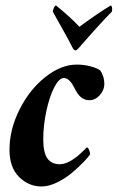

<svg xmlns="http://www.w3.org/2000/svg" viewBox="-20 -674 429 700"><path d="M255.4 -490.2Q249.5 -490.2 244.6 -500Q231 -526.9 214.8 -555.9Q198.7 -585 186.5 -606.4Q174.3 -627.9 172.4 -631.8Q176.3 -651.4 184.1 -654.3Q240.7 -607.9 269.5 -576.2Q292.5 -593.8 330.3 -619.6Q368.2 -645.5 384.3 -654.3Q387.2 -652.8 388.4 -646Q389.6 -639.2 388.2 -631.8Q345.2 -588.9 268.1 -500Q259.8 -490.2 255.4 -490.2ZM259.8 -438.5Q287.1 -438.5 311 -431.9Q335 -425.3 345.7 -417Q360.4 -395 360.4 -368.2Q360.4 -345.7 343.8 -327.1Q327.1 -308.6 305.7 -308.6Q274.9 -308.6 255.9 -344.7Q255.4 -345.7 252.9 -350.6Q250.5 -355.5 249.3 -357.2Q248 -358.9 245.6 -363.5Q243.2 -368.2 241.5 -370.4Q239.7 -372.6 236.8 -376.2Q233.9 -379.9 231.4 -381.8Q229 -383.8 226.1 -385.7Q223.1 -387.7 219.7 -388.7Q216.3 -389.6 212.9 -389.6Q195.3 -389.6 177.7 -355.5Q160.2 -321.3 148.9 -268.8Q137.7 -216.3 137.7 -166Q137.7 -117.7 152.8 -96.4Q168 -75.2 198.2 -75.2Q204.6 -75.2 211.7 -76.9Q218.8 -78.6 225.1 -81.3Q231.4 -84 238.3 -87.9Q245.1 -91.8 250.7 -95.9Q256.3 -100.1 262.5 -104.7Q268.6 -109.4 272.9 -113.8Q277.3 -118.2 281.7 -122.1Q286.1 -126 289.1 -128.9Q292 -131.8 293.9 -134.3L295.9 -136.7Q301.3 -136.7 304.9 -127.2Q308.6 -117.7 308.6 -111.3Q301.8 -101.1 284.7 -83.3Q267.6 -65.4 243.2 -44.7Q218.8 -23.9 188.2 -9Q157.7 5.9 131.8 5.9Q84.5 5.9 49.6 -28.8Q14.6 -63.5 14.6 -127.9Q14.6 -202.1 51.3 -274.9Q87.9 -347.7 145.3 -393.1Q202.6 -438.5 259.8 -438.5Z"/></svg>

Font: Amiri
Style: Bold Slanted
Weight: 700
Italic angle: 9°
Designer: Khaled Hosny
Version: Version 000.107